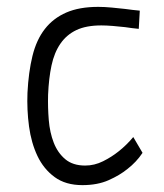

<svg xmlns="http://www.w3.org/2000/svg" viewBox="-20 -529 477 559"><path d="M266 -509Q284 -509 305 -507Q326 -505 344 -503Q365 -500 387 -498L384 -445Q363 -447 344 -450Q327 -452 308 -453.5Q289 -455 275 -455Q231 -455 202.5 -441.5Q174 -428 156 -402Q138 -376 130 -338.5Q122 -301 120 -253Q119 -216 122 -179.5Q125 -143 136.5 -113.5Q148 -84 170 -65.5Q192 -47 228 -47Q255 -47 280 -59.5Q305 -72 325 -88Q348 -106 368 -130L395 -84Q377 -57 351 -37Q329 -19 296.5 -4.5Q264 10 220 10Q171 10 139 -13.5Q107 -37 89 -75Q71 -113 64.5 -161Q58 -209 60 -259Q63 -319 74.5 -366Q86 -413 110.5 -444.5Q135 -476 173 -492.5Q211 -509 266 -509Z"/></svg>

Font: Panefresco 250wt
Style: Regular
Weight: 300
Version: Version 1.000